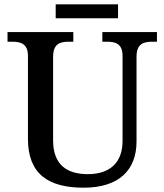

<svg xmlns="http://www.w3.org/2000/svg" viewBox="-20 -863 765 893"><path d="M239 -778H529V-843H239ZM369 10C532 10 615 -71 615 -205V-599C615 -660 648 -669 689 -669H710V-714H456V-669H477C517 -669 550 -660 550 -603V-207C550 -113 497 -53 389 -53C293 -53 227 -95 227 -210V-599C227 -660 260 -669 300 -669H321V-714H15V-669H37C76 -669 110 -660 110 -603V-217C110 -53 206 10 369 10Z"/></svg>

Font: Noto Serif Yezidi Medium
Style: Regular
Weight: 500
Designer: Dalton Maag Ltd
Foundry: Dalton Maag Ltd
Version: Version 1.001